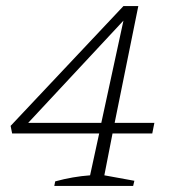

<svg xmlns="http://www.w3.org/2000/svg" viewBox="-20 -613 571 633"><path d="M159 0 162 -15Q191 -23 220 -28Q249 -33 277 -35L307 -173H20L15 -198L387 -593H436L358 -208H489L482 -173H351L324 -35L423 -17L419 0ZM73 -208H314L387 -545Z"/></svg>

Font: Piazzolla ExtraLight
Style: Italic
Weight: 200
Italic angle: -11.3°
Designer: Juan Pablo del Peral
Foundry: Huerta Tipografica
Version: Version 1.330